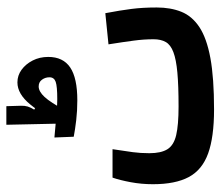

<svg xmlns="http://www.w3.org/2000/svg" viewBox="-66 -648 717 626"><g transform="rotate(-90 293.0 -335.5)"><path d="M248.5 3.4Q158.7 3.4 105.2 -15.9Q51.8 -35.2 28.3 -78.9Q4.9 -122.6 4.9 -195.8Q4.9 -233.4 11.5 -268.6Q18.1 -303.7 26.4 -327.6H119.1Q112.8 -286.6 109.4 -261.5Q106 -236.3 106 -207.5Q106 -169.4 118.9 -148.7Q131.8 -127.9 164.8 -120.1Q197.8 -112.3 258.3 -112.3Q326.2 -112.3 368.9 -116.2Q411.6 -120.1 435.5 -129.2Q459.5 -138.2 468.5 -154.1Q477.5 -169.9 477.5 -193.8Q477.5 -225.1 473.1 -258.1Q468.8 -291 460.9 -340.8L562.5 -351.1Q571.8 -302.2 576.4 -265.9Q581.1 -229.5 581.1 -183.6Q581.1 -138.2 567.1 -103.3Q553.2 -68.4 517.1 -44.4Q481 -20.5 416 -8.5Q351.1 3.4 248.5 3.4ZM278.3 -442.4Q244.6 -442.4 213.6 -446Q182.6 -449.7 159.7 -454.1L157.2 -517.1Q170.4 -516.1 194.6 -513.7Q218.8 -511.2 243.4 -509.5Q268.1 -507.8 282.7 -507.8Q323.7 -507.8 338.6 -512.9Q353.5 -518.1 353.5 -533.2Q353.5 -546.9 345.7 -557.6Q337.9 -568.4 323.7 -568.4Q307.1 -568.4 289.3 -549.1Q271.5 -529.8 246.6 -483.4L201.2 -492.2Q231.4 -555.2 265.4 -596.4Q299.3 -637.7 336.9 -637.7Q359.4 -637.7 377.9 -624.3Q396.5 -610.8 408.2 -588.1Q419.9 -565.4 419.9 -537.1Q419.9 -488.8 385.5 -465.6Q351.1 -442.4 278.3 -442.4ZM202.6 -494.6 198.7 -673.8H259.3L260.7 -626Q261.2 -614.3 258.1 -604Q254.9 -593.8 248 -583L261.7 -574.2L263.2 -519.5Z"/></g></svg>

Font: Cascadia Code Medium
Style: Regular
Weight: 500
Monospace: yes
Designer: Aaron Bell
Foundry: Saja Typeworks
Version: Version 2407.024